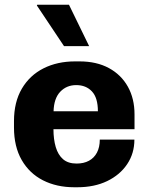

<svg xmlns="http://www.w3.org/2000/svg" viewBox="-20 -780 628 810"><path d="M293.5 10Q219 10 161.5 -19.2Q104 -48.5 71.5 -105Q39 -161.5 39 -242V-269Q39 -349.5 72.2 -406Q105.5 -462.5 163.8 -491.8Q222 -521 296.5 -521H315.5Q387.5 -521 439.5 -492.8Q491.5 -464.5 519.5 -414.2Q547.5 -364 547.5 -297.5V-235H205.5Q205.5 -192.5 215.2 -159.5Q225 -126.5 246.2 -108.2Q267.5 -90 303 -90Q333.5 -90 355.2 -101.8Q377 -113.5 389 -136.2Q401 -159 401 -191H547Q547 -133 516.5 -87.5Q486 -42 432 -16Q378 10 306 10ZM206 -310.5H393Q393 -367.5 368 -394.2Q343 -421 301.5 -421Q261 -421 234.2 -393Q207.5 -365 206 -310.5ZM250 -585.5 135.5 -757 137 -760H271L356 -585.5Z"/></svg>

Font: Chivo Medium
Style: Regular
Weight: 500
Designer: Hector Gatti
Foundry: Omnibus-Type
Version: Version 2.002